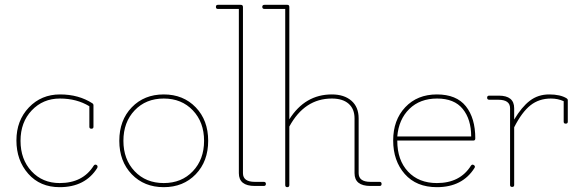

<svg xmlns="http://www.w3.org/2000/svg" viewBox="-20 -770 2394 795"><path d="M227 5Q146 5 97 -50.5Q48 -106 48 -188.5Q48 -271 99.5 -325Q151 -379 228.5 -379Q306 -379 363 -342Q367 -339 367 -335V-245Q367 -237 358.5 -237Q350 -237 350 -245V-330Q298 -362 228 -362Q158 -362 111.5 -313Q65 -264 65 -187Q65 -110 110.5 -61Q156 -12 227 -12Q323 -12 368 -84Q373 -91 380 -87Q384 -84 384 -81Q384 -78 383 -75Q333 5 227 5Z M778.5 -61Q825 -110 825 -187Q825 -264 778.5 -313Q732 -362 658 -362Q584 -362 537.5 -313Q491 -264 491 -187Q491 -110 537.5 -61Q584 -12 658 -12Q732 -12 778.5 -61ZM525.5 -48.5Q474 -102 474 -187Q474 -272 525.5 -325.5Q577 -379 658 -379Q739 -379 790.5 -325.5Q842 -272 842 -187Q842 -102 790.5 -48.5Q739 5 658 5Q577 5 525.5 -48.5Z M1072 0H1035Q969 0 969 -53V-733H882Q874 -733 874 -741.5Q874 -750 882 -750H977Q986 -750 986 -741V-53Q986 -17 1035 -17H1072Q1081 -17 1081 -8.5Q1081 0 1072 0Z M1552 0H1514Q1448 0 1448 -53V-280Q1448 -319 1423.5 -340.5Q1399 -362 1354 -362Q1241 -362 1178 -246V-4Q1178 5 1169.5 5Q1161 5 1161 -4V-733H1075Q1066 -733 1066 -741.5Q1066 -750 1075 -750H1170Q1178 -750 1178 -741V-276Q1243 -379 1354 -379Q1405 -379 1435 -353Q1465 -327 1465 -280V-53Q1465 -17 1514 -17H1552Q1560 -17 1560 -8.5Q1560 0 1552 0Z M1789 5Q1704 5 1656 -49.5Q1608 -104 1608 -188.5Q1608 -273 1658 -326Q1708 -379 1789 -379Q1870 -379 1909 -330Q1948 -281 1948 -197Q1948 -188 1940 -188H1625V-187Q1625 -107 1669.5 -59.5Q1714 -12 1789 -12Q1885 -12 1930 -84Q1935 -91 1942 -86.5Q1949 -82 1945 -75Q1895 5 1789 5ZM1931 -205Q1931 -276 1896 -319Q1861 -362 1790 -362Q1719 -362 1675 -319Q1631 -276 1625 -205Z M2109 -4Q2109 4 2100.5 4Q2092 4 2092 -4V-322Q2092 -357 2043 -357H2006Q1997 -357 1997 -365.5Q1997 -374 2006 -374H2045Q2109 -374 2109 -322V-275Q2140 -327 2174 -353Q2208 -379 2254 -379Q2300 -379 2326 -363Q2331 -360 2331 -355V-266Q2331 -258 2322.5 -258Q2314 -258 2314 -266V-351Q2290 -362 2261 -362Q2212 -362 2176.5 -334Q2141 -306 2109 -243Z"/></svg>

Font: Flamenco Light
Style: Regular
Weight: 300
Designer: Luciano Vergara
Foundry: Luciano Vergara
Version: Version 1.003